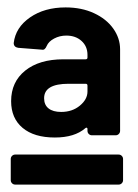

<svg xmlns="http://www.w3.org/2000/svg" viewBox="-20 -728 372 518"><path d="M10 -455Q10 -507 48 -537.5Q86 -568 151 -568H211Q216 -568 216 -573V-580Q216 -603 200 -617.5Q184 -632 159 -632Q141 -632 126 -624Q111 -616 106 -604Q101 -592 93 -594L29 -599Q17 -601 17 -612Q22 -654 61 -681Q100 -708 157 -708Q200 -708 233.5 -692.5Q267 -677 285.5 -651Q304 -625 304 -595V-375Q304 -370 300.5 -366.5Q297 -363 292 -363H228Q223 -363 219.5 -366.5Q216 -370 216 -375V-380Q216 -383 214 -383.5Q212 -384 210 -382Q181 -357 128 -357Q72 -357 41 -383Q10 -409 10 -455ZM9 -299Q9 -304 12.5 -307.5Q16 -311 21 -311H300Q305 -311 308.5 -307.5Q312 -304 312 -299V-242Q312 -237 308.5 -233.5Q305 -230 300 -230H21Q16 -230 12.5 -233.5Q9 -237 9 -242ZM145 -426Q175 -426 195.5 -443Q216 -460 216 -481V-497Q216 -502 211 -502H165Q99 -502 99 -463Q99 -445 111 -435.5Q123 -426 145 -426Z"/></svg>

Font: Barlow GEO ExtraBold
Style: Regular
Weight: 800
Designer: Jeremy Tribby
Foundry: Tribby Type
Version: Version 1.408